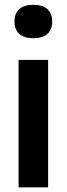

<svg xmlns="http://www.w3.org/2000/svg" viewBox="-20 -802 286 822"><path d="M59.5 0V-545.5H186V0ZM42 -710Q42 -744 62.5 -762.8Q83 -781.5 123 -781.5Q163 -781.5 183.2 -762.8Q203.5 -744 203.5 -710Q203.5 -675.5 183.2 -657Q163 -638.5 123 -638.5Q83 -638.5 62.5 -657Q42 -675.5 42 -710Z"/></svg>

Font: Encode Sans Semi Condensed SmBd
Style: Regular
Weight: 600
Width: 4
Designer: Multiple Designers
Foundry: Impallari Type
Version: Version 2.000